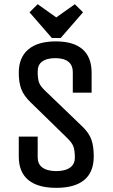

<svg xmlns="http://www.w3.org/2000/svg" viewBox="-20 -883 538 918"><path d="M69.8 -134.8V-230H160.2V-130.9Q160.2 -99.6 181.2 -83Q205.6 -64.9 249 -64.9Q292.5 -64.9 316.9 -83Q337.9 -99.6 337.9 -128.9Q337.9 -163.6 331.1 -182.1Q324.2 -200.7 303.2 -221.2L127 -393.1Q94.7 -423.8 82.3 -455.8Q69.8 -487.8 69.8 -535.2Q69.8 -607.9 115 -646.5Q160.2 -685.1 247.1 -685.1Q331.1 -685.1 374.5 -647.5Q418 -609.9 418 -535.2V-439.9H328.1V-539.1Q328.1 -569.8 308.1 -586.9Q287.1 -605 244.1 -605Q202.1 -605 179.2 -586.9Q160.2 -571.8 160.2 -540Q160.2 -505.9 166.7 -488.3Q173.3 -470.7 194.8 -450.2L374 -277.8Q405.8 -247.1 417 -215.3Q428.2 -183.6 428.2 -134.8Q428.2 -60.1 382.8 -22.5Q337.4 15.1 249 15.1Q160.6 15.1 115.2 -22.5Q69.8 -60.1 69.8 -134.8ZM377 -824.2 270 -701.2H228L121.1 -824.2L160.2 -862.8L249 -799.8L337.9 -862.8Z"/></svg>

Font: Unica One
Style: Bold
Weight: 400
Designer: Eduardo Rodriguez Tunni
Foundry: Eduardo Rodriguez Tunni
Version: Version 1.001